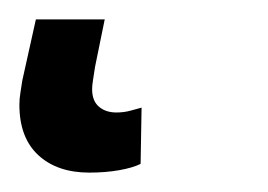

<svg xmlns="http://www.w3.org/2000/svg" viewBox="-35 42 276 198"><path d="M57 220Q24 220 4.5 202Q-15 184 -15 150Q-15 144 -14 138Q-13 132 -12 125L2 62H73L63 111Q62 118 61 124Q60 130 60 134Q60 146 67 152Q74 158 85 158Q93 158 100 156Q107 154 111 153L110 211Q102 215 88 217.5Q74 220 57 220Z"/></svg>

Font: Noto Sans Display
Style: Italic
Weight: 400
Italic angle: -12°
Designer: Monotype Design Team
Foundry: Monotype Imaging Inc.
Version: Version 2.003